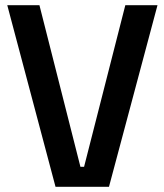

<svg xmlns="http://www.w3.org/2000/svg" viewBox="-20 -720 634 740"><path d="M194 0 8 -700H132L290 -77H304L463 -700H587L400 0Z"/></svg>

Font: Space Grotesk Frontify SemiBold
Style: Regular
Weight: 600
Designer: Florian Karsten
Version: Version 2.000